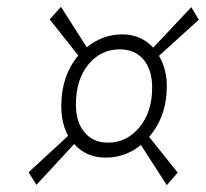

<svg xmlns="http://www.w3.org/2000/svg" viewBox="-20 -596 604 564"><path d="M470 -343Q470 -254 418 -194L502 -89L470 -52L394 -170Q348 -133 291 -133Q233 -133 198 -173L87 -53L64 -90L180 -197Q160 -234 160 -285Q160 -373 210 -433L126 -539L159 -576L235 -457Q281 -495 339 -495Q394 -495 430 -456L542 -575L564 -538L447 -432Q470 -393 470 -343ZM427 -339Q427 -391 401.5 -421Q376 -451 332 -451Q276 -451 239.5 -406.5Q203 -362 203 -289Q203 -237 228.5 -207Q254 -177 297 -177Q352 -177 389.5 -222Q427 -267 427 -339Z"/></svg>

Font: ArsenalItalic
Style: Italic
Weight: 400
Italic angle: -9°
Designer: Andrij Shevchenko
Foundry: Stairsfor.com
Version: Version 1.000